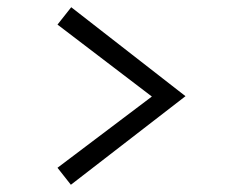

<svg xmlns="http://www.w3.org/2000/svg" viewBox="-20 -614 640 531"><path d="M177 -594 493 -348 176 -103 139 -150 400 -347 139 -546Z"/></svg>

Font: Red Hat Mono VF Light
Style: Regular
Weight: 300
Monospace: yes
Designer: Pentagram, MCKL
Foundry: Pentagram, MCKL
Version: Version 1.023